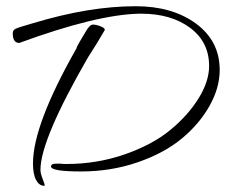

<svg xmlns="http://www.w3.org/2000/svg" viewBox="-20 -494 734 617"><path d="M686 -269Q686 -212 653.5 -154Q621 -96 564.5 -49Q508 -2 422.5 27.5Q337 57 240.5 57Q144 57 144 41Q144 32 159 32H175Q182 33 193 33Q292 33 381 2Q470 -29 527.5 -76.5Q585 -124 618.5 -178.5Q652 -233 652 -282Q652 -359 591 -404.5Q530 -450 434 -450H427Q290 -447 42 -356Q21 -356 21 -387Q21 -397 30 -401.5Q39 -406 88 -420Q267 -474 416 -474Q534 -474 610 -418Q686 -362 686 -269ZM124 102 122 103Q106 103 96 84.5Q86 66 86 31Q86 -93 226 -339Q226 -343 236.5 -360.5Q247 -378 254 -390Q268 -415 278.5 -415Q289 -415 303 -409.5Q317 -404 317 -398Q291 -353 263 -310Q110 -45 110 52Q110 63 117 81Q124 99 124 102Z"/></svg>

Font: Qwigley
Style: Regular
Weight: 400
Designer: Robert E. Leuschke
Foundry: Robert E. Leuschke
Version: Version 1.003